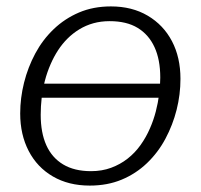

<svg xmlns="http://www.w3.org/2000/svg" viewBox="-20 -567 626 599"><path d="M79 -262 86 -306H513L505 -262ZM448 -167Q459 -192 466 -219Q473 -246 476.5 -273Q480 -300 480 -325Q480 -381 462 -420Q444 -459 409.5 -480Q375 -501 322 -501Q295 -501 271.5 -494.5Q248 -488 227.5 -475.5Q207 -463 190.5 -446.5Q174 -430 161 -410Q148 -390 138 -367Q127 -342 120 -315Q113 -288 110 -261.5Q107 -235 107 -209Q107 -153 124.5 -114Q142 -75 177 -54Q212 -33 264 -33Q298 -33 326.5 -43.5Q355 -54 378 -72Q401 -90 418.5 -114.5Q436 -139 448 -167ZM43 -213Q43 -261 55 -309Q67 -357 90 -400Q113 -443 147.5 -476Q182 -509 226.5 -528Q271 -547 326 -547Q392 -547 441 -518Q490 -489 516.5 -438.5Q543 -388 543 -321Q543 -272 531 -224.5Q519 -177 496 -134Q473 -91 438.5 -58Q404 -25 359.5 -6.5Q315 12 260 12Q194 12 145 -16.5Q96 -45 69.5 -96Q43 -147 43 -213Z"/></svg>

Font: Roboto Serif ExtraLight
Style: Italic
Weight: 250
Italic angle: -10°
Designer: Greg Gazdowicz
Foundry: Commercial Type
Version: Version 1.008